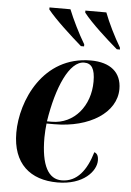

<svg xmlns="http://www.w3.org/2000/svg" viewBox="-55 -807 585 858"><g transform="rotate(5 238.0 -378.0)"><path d="M287 -606H301V-615C274 -660 243 -723 226 -766H132V-757C166 -714 241 -646 287 -606ZM448 -606H462L461 -615C434 -660 404 -721 387 -766H293V-757C327 -713 401 -646 448 -606ZM235 10C352 10 407 -56 407 -103C407 -125 400 -135 388 -139C364 -58 323 -1 253 -1C194 -1 160 -59 160 -185C160 -201 162 -234 164 -248H199C357 -248 475 -324 475 -430C475 -504 425 -546 337 -546C122 -546 33 -338 33 -196C33 -57 113 10 235 10ZM186 -258H165C189 -413 242 -534 308 -534C341 -534 357 -511 357 -453C357 -345 288 -258 186 -258Z"/></g></svg>

Font: Noto Serif Display SemiCondensed SemiBold
Style: Italic
Weight: 600
Width: 4
Italic angle: -12°
Designer: Monotype Design Team
Foundry: Monotype Imaging Inc.
Version: Version 2.009